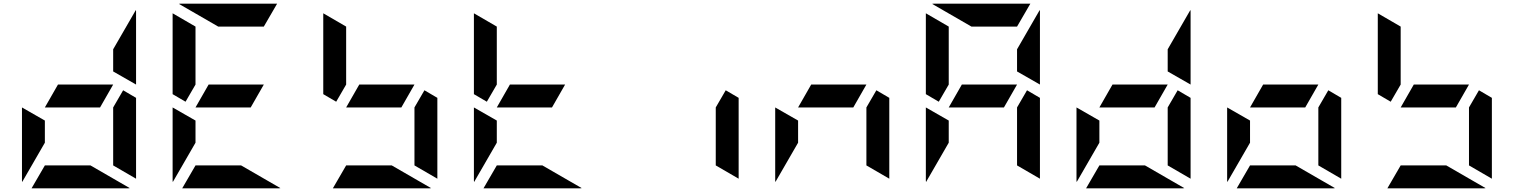

<svg xmlns="http://www.w3.org/2000/svg" viewBox="-20 -1020 8200 1040"><path d="M99 -438 223 -367V-247L100 -34Q100 -35 99.5 -37.5Q99 -40 99 -41ZM647 -531 717 -490V-52L593 -124V-438ZM522 -438H223L294 -562H593ZM593 -633V-753L716 -966Q716 -965 716.5 -962.5Q717 -960 717 -959V-562ZM470 -124 683 -1Q682 -1 679.5 -0.5Q677 0 676 0H151L223 -124Z M915 -438 1039 -367V-247L916 -34Q916 -35 915.5 -37.5Q915 -40 915 -41ZM1338 -438H1039L1110 -562H1409ZM985 -469 915 -510V-948L1039 -876V-562ZM1286 -124 1499 -1Q1498 -1 1495.5 -0.5Q1493 0 1492 0H967L1039 -124ZM1162 -876 949 -999Q950 -999 952.5 -999.5Q955 -1000 956 -1000H1481L1409 -876Z M2279 -531 2349 -490V-52L2225 -124V-438ZM2154 -438H1855L1926 -562H2225ZM1801 -469 1731 -510V-948L1855 -876V-562ZM2102 -124 2315 -1Q2314 -1 2311.5 -0.5Q2309 0 2308 0H1783L1855 -124Z M2547 -438 2671 -367V-247L2548 -34Q2548 -35 2547.5 -37.5Q2547 -40 2547 -41ZM2970 -438H2671L2742 -562H3041ZM2617 -469 2547 -510V-948L2671 -876V-562ZM2918 -124 3131 -1Q3130 -1 3127.5 -0.5Q3125 0 3124 0H2599L2671 -124Z M3911 -531 3981 -490V-52L3857 -124V-438Z M4179 -438 4303 -367V-247L4180 -34Q4180 -35 4179.5 -37.5Q4179 -40 4179 -41ZM4727 -531 4797 -490V-52L4673 -124V-438ZM4602 -438H4303L4374 -562H4673Z M4995 -438 5119 -367V-247L4996 -34Q4996 -35 4995.5 -37.5Q4995 -40 4995 -41ZM5543 -531 5613 -490V-52L5489 -124V-438ZM5418 -438H5119L5190 -562H5489ZM5065 -469 4995 -510V-948L5119 -876V-562ZM5489 -633V-753L5612 -966Q5612 -965 5612.5 -962.5Q5613 -960 5613 -959V-562ZM5242 -876 5029 -999Q5030 -999 5032.5 -999.5Q5035 -1000 5036 -1000H5561L5489 -876Z M5811 -438 5935 -367V-247L5812 -34Q5812 -35 5811.5 -37.5Q5811 -40 5811 -41ZM6359 -531 6429 -490V-52L6305 -124V-438ZM6234 -438H5935L6006 -562H6305ZM6305 -633V-753L6428 -966Q6428 -965 6428.5 -962.5Q6429 -960 6429 -959V-562ZM6182 -124 6395 -1Q6394 -1 6391.5 -0.5Q6389 0 6388 0H5863L5935 -124Z M6627 -438 6751 -367V-247L6628 -34Q6628 -35 6627.5 -37.5Q6627 -40 6627 -41ZM7175 -531 7245 -490V-52L7121 -124V-438ZM7050 -438H6751L6822 -562H7121ZM6998 -124 7211 -1Q7210 -1 7207.5 -0.5Q7205 0 7204 0H6679L6751 -124Z M7991 -531 8061 -490V-52L7937 -124V-438ZM7866 -438H7567L7638 -562H7937ZM7513 -469 7443 -510V-948L7567 -876V-562ZM7814 -124 8027 -1Q8026 -1 8023.5 -0.5Q8021 0 8020 0H7495L7567 -124Z"/></svg>

Font: DSEG7 Modern Mini
Style: Bold
Weight: 700
Designer: Keshikan(Twitter:@keshinomi_88pro)
Version: Version 0.46